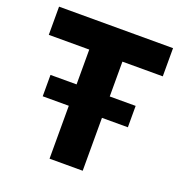

<svg xmlns="http://www.w3.org/2000/svg" viewBox="-131 -842 906 956"><g transform="rotate(20 322.5 -364.0)"><path d="M20.5 -578.1V-727.5H624.5V-578.1H410.6V0H234.9V-578.1ZM96.7 -280.3V-393.6H547.9V-280.3Z"/></g></svg>

Font: Inter Display ExtraBold
Style: Regular
Weight: 800
Designer: Rasmus Andersson
Foundry: rsms
Version: Version 4.000;git-a52131595